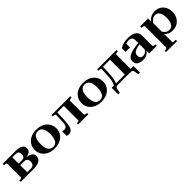

<svg xmlns="http://www.w3.org/2000/svg" viewBox="392 -2102 3900 3900"><g transform="rotate(-45 2342.0 -152.5)"><path d="M27 -518H397Q495 -518 548 -487Q601 -456 601 -392Q601 -349 575 -321Q549 -293 499 -279.5Q449 -266 378 -266L414 -287L415 -256L389 -277Q461 -277 514 -263.5Q567 -250 596 -222Q625 -194 625 -149Q625 -73 568 -36.5Q511 0 409 0H27V-38H32Q59 -38 77.5 -45Q96 -52 96 -73V-445Q96 -467 77.5 -473.5Q59 -480 32 -480H27ZM259 -45H362Q414 -45 438 -72.5Q462 -100 462 -149Q462 -199 436 -223Q410 -247 355 -247H230V-292H349Q383 -292 403 -303Q423 -314 431.5 -335Q440 -356 440 -385Q440 -430 419.5 -451.5Q399 -473 352 -473H259Z M1309 -258Q1309 -181 1270.5 -120Q1232 -59 1162 -24.5Q1092 10 997 10Q903 10 833 -24.5Q763 -59 724.5 -120Q686 -181 686 -258Q686 -317 708 -366.5Q730 -416 771 -452Q812 -488 869 -508Q926 -528 997 -528Q1068 -528 1125.5 -508.5Q1183 -489 1224 -452.5Q1265 -416 1287 -366.5Q1309 -317 1309 -258ZM855 -259Q855 -186 871 -136Q887 -86 918.5 -60.5Q950 -35 997 -35Q1046 -35 1077 -60.5Q1108 -86 1124 -136Q1140 -186 1140 -259Q1140 -332 1124 -382Q1108 -432 1077 -457.5Q1046 -483 997 -483Q950 -483 918.5 -457.5Q887 -432 871 -382Q855 -332 855 -259Z M1491 -269 1498 -448Q1498 -467 1480.5 -473.5Q1463 -480 1436 -480H1427V-518H1552L1542 -265Q1539 -168 1524 -107Q1509 -46 1478.5 -18Q1448 10 1398 10Q1383 10 1369 7Q1355 4 1348 0V-132Q1354 -129 1366.5 -125.5Q1379 -122 1397 -122Q1430 -122 1449.5 -136Q1469 -150 1479 -182.5Q1489 -215 1491 -269ZM1737 -49V-518H1969V-481H1963Q1936 -481 1918 -474Q1900 -467 1900 -445V-73Q1900 -52 1918 -45Q1936 -38 1963 -38H1969V0H1675V-38H1679Q1692 -38 1705 -39Q1718 -40 1727.5 -42.5Q1737 -45 1737 -49ZM1520 -473V-518H1804V-473Z M2653 -258Q2653 -181 2614.5 -120Q2576 -59 2506 -24.5Q2436 10 2341 10Q2247 10 2177 -24.5Q2107 -59 2068.5 -120Q2030 -181 2030 -258Q2030 -317 2052 -366.5Q2074 -416 2115 -452Q2156 -488 2213 -508Q2270 -528 2341 -528Q2412 -528 2469.5 -508.5Q2527 -489 2568 -452.5Q2609 -416 2631 -366.5Q2653 -317 2653 -258ZM2199 -259Q2199 -186 2215 -136Q2231 -86 2262.5 -60.5Q2294 -35 2341 -35Q2390 -35 2421 -60.5Q2452 -86 2468 -136Q2484 -186 2484 -259Q2484 -332 2468 -382Q2452 -432 2421 -457.5Q2390 -483 2341 -483Q2294 -483 2262.5 -457.5Q2231 -432 2215 -382Q2199 -332 2199 -259Z M3064 -1V-518H3296V-480H3290Q3273 -480 3258.5 -477.5Q3244 -475 3236 -467.5Q3228 -460 3228 -445V-1ZM2839 -473V-518H3131V-473ZM3245 46Q3241 26 3230 16Q3219 6 3197.5 3Q3176 0 3139 0H2854Q2818 0 2796 3Q2774 6 2763.5 16Q2753 26 2749 46L2729 144H2684V-46H3310V144H3265ZM2803 -303 2810 -447Q2811 -467 2793.5 -473.5Q2776 -480 2750 -480H2740V-518H2865L2855 -299Q2852 -228 2845 -177.5Q2838 -127 2827 -91.5Q2816 -56 2801 -29H2740Q2759 -59 2772 -94.5Q2785 -130 2792.5 -180Q2800 -230 2803 -303Z M3733 -310V-270Q3687 -267 3651.5 -259.5Q3616 -252 3590 -241.5Q3564 -231 3547 -216Q3530 -201 3522 -181.5Q3514 -162 3514 -137Q3514 -106 3524.5 -87Q3535 -68 3553.5 -59Q3572 -50 3596 -50Q3627 -50 3651.5 -63Q3676 -76 3695 -100Q3714 -124 3728 -156L3735 -112Q3720 -77 3693 -49Q3666 -21 3627.5 -5.5Q3589 10 3536 10Q3485 10 3445.5 -5Q3406 -20 3383.5 -50.5Q3361 -81 3361 -125Q3361 -169 3384.5 -200Q3408 -231 3454 -252.5Q3500 -274 3570 -287.5Q3640 -301 3733 -310ZM3718 0V-97L3710 -96V-381Q3710 -418 3699 -441Q3688 -464 3666 -474Q3644 -484 3609 -484Q3565 -484 3534.5 -468.5Q3504 -453 3486 -430Q3486 -442 3488.5 -452Q3491 -462 3496.5 -469Q3502 -476 3510 -480Q3518 -484 3527 -486V-361H3400V-467Q3416 -478 3447 -492.5Q3478 -507 3524.5 -517.5Q3571 -528 3632 -528Q3685 -528 3728.5 -518.5Q3772 -509 3804 -488.5Q3836 -468 3853.5 -436Q3871 -404 3871 -359V-76Q3871 -62 3878 -54Q3885 -46 3898 -43Q3911 -40 3929 -39H3938V0Z M4295 223H3978V185H3984Q4002 185 4016 182Q4030 179 4038.5 171.5Q4047 164 4047 150V-436Q4047 -450 4041.5 -458Q4036 -466 4024 -470.5Q4012 -475 3993 -478L3978 -480V-518H4203V-403L4211 -401V174Q4211 178 4221 180.5Q4231 183 4246.5 184Q4262 185 4277 185H4295ZM4390 10Q4339 10 4299 -4Q4259 -18 4229 -46Q4199 -74 4176 -118L4189 -171Q4209 -130 4232 -102Q4255 -74 4283 -60Q4311 -46 4345 -46Q4379 -46 4404.5 -60.5Q4430 -75 4447 -103Q4464 -131 4472.5 -171Q4481 -211 4481 -262Q4481 -313 4472.5 -351Q4464 -389 4447.5 -415Q4431 -441 4407 -454Q4383 -467 4351 -467Q4316 -467 4287 -451.5Q4258 -436 4233.5 -407Q4209 -378 4186 -337L4176 -386Q4203 -434 4235.5 -465.5Q4268 -497 4309.5 -512.5Q4351 -528 4402 -528Q4475 -528 4530.5 -495Q4586 -462 4618 -402Q4650 -342 4650 -262Q4650 -183 4616.5 -121Q4583 -59 4524.5 -24.5Q4466 10 4390 10Z"/></g></svg>

Font: Roboto Serif 120pt Expanded SemiBold
Style: Regular
Weight: 600
Width: 7
Designer: Greg Gazdowicz
Foundry: Commercial Type
Version: Version 1.008